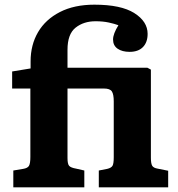

<svg xmlns="http://www.w3.org/2000/svg" viewBox="-20 -802 763 822"><path d="M37 0V-72L79 -79Q98 -82 104 -92Q110 -102 110 -130V-423H32V-496L111 -509V-539Q111 -610 143 -664.5Q175 -719 236.5 -750.5Q298 -782 384 -782Q498 -782 555 -746Q612 -710 612 -657Q612 -621 592 -600.5Q572 -580 535 -580Q503 -580 483.5 -593.5Q464 -607 464 -633Q464 -657 487 -694Q471 -700 446 -705.5Q421 -711 389 -711Q338 -711 303.5 -683.5Q269 -656 269 -589V-512H611L626 -504V-127Q626 -102 631.5 -92.5Q637 -83 655 -80L700 -71V0H403V-72L439 -79Q456 -83 461.5 -92Q467 -101 467 -129V-368Q467 -398 459 -410.5Q451 -423 425 -423H269V-125Q269 -100 276 -92Q283 -84 306 -80L341 -72V0Z"/></svg>

Font: Literata 12pt
Style: Bold
Weight: 700
Designer: Latin by Veronika Burian and Jose Scaglione. Greek by Irene Vlachou. Cyrillic by Vera Evstafieva.
Foundry: TypeTogether
Version: Version 3.002